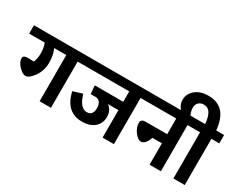

<svg xmlns="http://www.w3.org/2000/svg" viewBox="-131 -1548 2638 2113"><g transform="rotate(30 1188.0 -491.0)"><path d="M696 -693V-587H596V0H452V-587H298Q331 -513 331 -421Q331 -318 276.5 -240.5Q222 -163 175 -163Q138 -163 90 -214Q42 -265 42 -310Q42 -329 57 -339Q72 -349 113 -349Q134 -349 178 -346Q200 -396 200 -463Q200 -530 178 -587H-20V-693Z M1496 -693V-587H1396V0H1252V-349H1118Q1181 -306 1181 -221Q1181 -137 1122.5 -87.5Q1064 -38 966 -38Q762 -38 707 -275L826 -312Q873 -155 960 -155Q1037 -155 1037 -250Q1037 -295 1018 -321.5Q999 -348 964 -349H899L890 -455H1252V-587H656V-693Z M2093 -693V-587H1993V0H1849V-272H1728Q1715 -228 1691 -200Q1667 -172 1639 -172Q1599 -172 1557.5 -227.5Q1516 -283 1516 -341Q1516 -388 1576 -388H1849V-587H1456V-693Z M2396 -693V-587H2296V0H2152V-587H2054V-693H2156Q2146 -787 2118 -829.5Q2090 -872 2038 -872Q1995 -872 1971 -847Q1947 -822 1947 -781Q1947 -727 1977 -679L1887 -661Q1852 -683 1829 -719.5Q1806 -756 1806 -802Q1806 -878 1868.5 -930Q1931 -982 2034 -982Q2270 -982 2296 -693Z"/></g></svg>

Font: FiraGO
Style: Bold
Weight: 700
Designer: bBox Type
Foundry: bBox Type GmbH
Version: Version 1.001;PS 001.001;hotconv 1.0.88;makeotf.lib2.5.64775